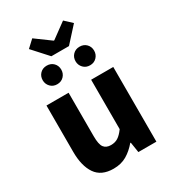

<svg xmlns="http://www.w3.org/2000/svg" viewBox="-210 -982 989 1104"><g transform="rotate(-30 284.0 -430.0)"><path d="M214 12Q133.3 12 96.7 -41.5Q60.2 -95 60.2 -188V-496H207.1V-207Q207.1 -153.2 222 -133.3Q236.9 -113.3 268.5 -113.3Q296 -113.3 315.8 -126Q335.5 -138.6 356.8 -167.9V-496H503.7V0H384L373.3 -68.6H369.7Q338.8 -31.8 301.7 -9.9Q264.5 12 214 12ZM226.2 -727.3 135.2 -827.6 182.5 -871.6 282.7 -798.2H286.7L387 -871.6L434.3 -827.6L343.2 -727.3ZM175.6 -570.7Q148.6 -570.7 131.3 -588.8Q114 -607 114 -632.4Q114 -658.7 131.3 -676.4Q148.6 -694 175.6 -694Q202.8 -694 220.1 -676.4Q237.3 -658.7 237.3 -632.4Q237.3 -607 220.1 -588.8Q202.8 -570.7 175.6 -570.7ZM393.8 -570.7Q366.8 -570.7 349.5 -588.8Q332.1 -607 332.1 -632.4Q332.1 -658.7 349.5 -676.4Q366.8 -694 393.8 -694Q421 -694 438.2 -676.4Q455.5 -658.7 455.5 -632.4Q455.5 -607 438.2 -588.8Q421 -570.7 393.8 -570.7Z"/></g></svg>

Font: Source Sans Variable
Style: Regular
Weight: 200
Designer: Paul D. Hunt
Foundry: Adobe Systems Incorporated
Version: Version 3.006;hotconv 1.0.111;makeotfexe 2.5.65597